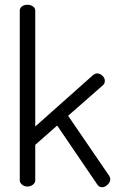

<svg xmlns="http://www.w3.org/2000/svg" viewBox="-20 -783 496 806"><path d="M413 -426 266 -297 439 -44Q443 -36 443 -30Q443 -19 432 -8Q421 3 408 3Q396 3 388 -9L220 -256L128 -175V-26Q128 -16 118.5 -8Q109 0 95 0Q82 0 72.5 -8Q63 -16 63 -26V-739Q63 -749 72 -756Q81 -763 95 -763Q109 -763 118.5 -756Q128 -749 128 -739V-252L372 -469Q382 -475 387 -475Q399 -475 409.5 -465.5Q420 -456 420 -444Q420 -432 413 -426Z"/></svg>

Font: Dosis
Style: Book
Weight: 400
Designer: EdgarTolentino, PabloImpallari, IginoMarini
Foundry: EdgarTolentino, PabloImpallari, IginoMarini
Version: Version 1.007